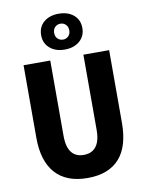

<svg xmlns="http://www.w3.org/2000/svg" viewBox="-97 -962 795 1043"><g transform="rotate(-10 300.0 -441.0)"><path d="M301.6 12Q242 12 197.6 -5.4Q153.2 -22.7 123.6 -56.2Q94 -89.6 79 -138.5Q64 -187.3 64 -250.9V-651.8H211.3V-235.9Q211.3 -196.8 221.1 -170Q230.9 -143.2 251.1 -129.2Q271.3 -115.2 301.6 -115.2Q333 -115.2 353.3 -129.2Q373.6 -143.2 383.8 -170Q394 -196.8 394 -235.9V-651.8H536V-250.9Q536 -187.3 521.8 -138.5Q507.6 -89.6 478.4 -56.2Q449.3 -22.7 405.3 -5.4Q361.2 12 301.6 12ZM300 -696.7Q249.3 -696.7 217.8 -723.9Q186.3 -751.1 186.3 -795.5Q186.3 -841 217.8 -867.7Q249.3 -894.4 300 -894.4Q350.5 -894.4 382.1 -867.7Q413.7 -841 413.7 -795.5Q413.7 -751.1 382.1 -723.9Q350.5 -696.7 300 -696.7ZM300 -751.7Q317.2 -751.7 329.4 -763.5Q341.5 -775.2 341.5 -795.5Q341.5 -815.5 329.4 -827.4Q317.2 -839.4 300 -839.4Q282.4 -839.4 270.3 -827.4Q258.1 -815.5 258.1 -795.5Q258.1 -775.2 270.3 -763.5Q282.4 -751.7 300 -751.7Z"/></g></svg>

Font: Source Code Pro ExtraLight
Style: Regular
Weight: 200
Monospace: yes
Designer: Paul D. Hunt, Teo Tuominen
Foundry: Adobe
Version: Version 1.026;hotconv 1.1.0;makeotfexe 2.6.0